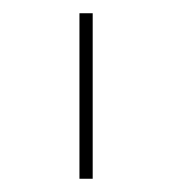

<svg xmlns="http://www.w3.org/2000/svg" viewBox="-20 -760 260 290"><path d="M120 -490V-740H100V-490Z"/></svg>

Font: IBM Plex Thai Thin
Style: Regular
Weight: 100
Designer: Mike Abbink, Paul van der Laan, Pieter van Rosmalen, Ben Mitchell, Mark Frömberg
Foundry: Bold Monday
Version: Version 1.0